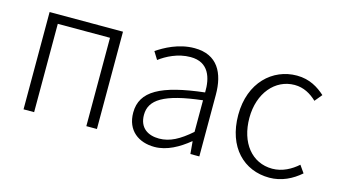

<svg xmlns="http://www.w3.org/2000/svg" viewBox="-69 -775 1786 1016"><g transform="rotate(15 824.0 -267.0)"><path d="M100 0H158V-484H444V0H502V-533H100Z M820 13C888 13 952 -24 1006 -68H1008L1014 0H1063V-338C1063 -456 1018 -547 891 -547C804 -547 730 -505 689 -477L715 -435C752 -463 813 -496 883 -496C984 -496 1007 -414 1005 -335C770 -308 665 -252 665 -134C665 -35 734 13 820 13ZM832 -36C773 -36 723 -64 723 -137C723 -219 795 -268 1005 -292V-119C942 -64 891 -36 832 -36Z M1449 13C1516 13 1573 -16 1619 -56L1591 -96C1555 -64 1507 -37 1452 -37C1340 -37 1266 -130 1266 -266C1266 -402 1347 -496 1453 -496C1503 -496 1542 -473 1575 -442L1608 -482C1571 -515 1523 -547 1452 -547C1320 -547 1205 -444 1205 -266C1205 -89 1310 13 1449 13Z"/></g></svg>

Font: Noto Sans T Chinese Light
Style: Regular
Weight: 300
Designer: Ryoko NISHIZUKA (kana & ideographs); Paul D. Hunt (Latin, Greek & Cyrillic); Wenlong ZHANG (bopomofo); Sandoll Communica
Foundry: Adobe Systems Incorporated
Version: Version 1.000;PS 1;hotconv 1.0.78;makeotf.lib2.5.61930